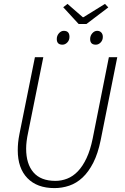

<svg xmlns="http://www.w3.org/2000/svg" viewBox="-20 -952 640 984"><path d="M259 12Q170 12 120.5 -39Q71 -90 71 -182Q71 -202 73 -222Q75 -242 80 -267L159 -659H202L124 -272Q114 -226 114 -190Q114 -112 151.5 -68.5Q189 -25 264 -25Q295 -25 324.5 -36.5Q354 -48 379 -74Q404 -100 423.5 -141.5Q443 -183 455 -242L538 -659H581L496 -234Q482 -165 458 -118Q434 -71 403 -42Q372 -13 335 -0.5Q298 12 259 12ZM300 -723Q271 -723 271 -752Q271 -769 282 -781.5Q293 -794 307 -794Q336 -794 336 -763Q336 -746 325 -734.5Q314 -723 300 -723ZM471 -723Q442 -723 442 -752Q442 -769 453 -781.5Q464 -794 478 -794Q491 -794 499 -785.5Q507 -777 507 -763Q507 -746 496 -734.5Q485 -723 471 -723ZM383 -829 304 -915 326 -932 404 -864H408L518 -932L535 -914L423 -829Z"/></svg>

Font: Source Code Pro Light
Style: Italic
Weight: 300
Italic angle: -11°
Monospace: yes
Designer: Paul D. Hunt, Teo Tuominen
Foundry: Adobe Systems Incorporated
Version: Version 1.050;PS 1.000;hotconv 16.6.51;makeotf.lib2.5.65220